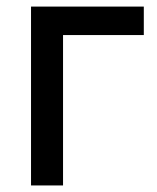

<svg xmlns="http://www.w3.org/2000/svg" viewBox="-20 -566 479 586"><path d="M418.9 -545.9V-459H172.4V0H74.7V-545.9Z"/></svg>

Font: Inter Cardless
Style: Regular
Weight: 400
Designer: Rasmus Andersson
Foundry: rsms
Version: Version 4.001;git-9221beed3